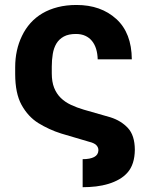

<svg xmlns="http://www.w3.org/2000/svg" viewBox="-20 -573 616 788"><path d="M70.3 -425.8Q84.2 -454.9 105.1 -478.3Q126.1 -501.8 154.1 -518.3Q182.2 -534.8 217.2 -543.7Q252.1 -552.6 294 -552.6Q394.2 -552.6 457.4 -495Q520.2 -437.9 521 -329.5H381Q380.3 -353 374.5 -372.2Q368.6 -391.3 357.4 -405Q346.2 -418.7 329.9 -426.1Q313.6 -433.6 291.5 -433.6Q261.4 -433.6 242 -423.1Q222.7 -412.6 211.6 -394.4Q200.6 -376.1 196.6 -351.6Q192.5 -327.1 192.5 -299.4V-272Q192.5 -237.2 202.2 -212.7Q212 -188.2 229.4 -171.2Q246.8 -154.1 271 -142.8Q295.1 -131.4 323.9 -122.9L433.2 -91.6Q476.9 -77.8 505 -47.6Q533 -17.4 533.4 41.5Q532.7 101.9 503.6 134.9Q489 151.6 468.9 163Q448.9 174.4 425.1 181.6Q401.3 188.9 374.5 192.1Q347.7 195.3 319.2 195.3V80.3Q349.4 80.3 366.5 71.4Q383.5 62.5 383.9 43.3Q383.5 17.8 346.9 9.2L231.5 -24.9Q205.6 -33 182.2 -43.9Q158.7 -54.7 137.4 -67.8Q95.2 -94.1 68.5 -142.4Q42.3 -190 42.3 -269.5V-296.9Q42.3 -368.3 70.3 -425.8Z"/></svg>

Font: Inter P
Style: Bold
Weight: 700
Designer: Rasmus Andersson
Foundry: rsms
Version: Version 3.018;git-588b23468